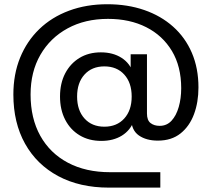

<svg xmlns="http://www.w3.org/2000/svg" viewBox="-20 -714 981 889"><path d="M483.9 154.7Q349 154.7 249.5 101.4Q150.1 48.1 96 -48.7Q41.9 -145.6 41.9 -276.2Q41.9 -370.1 73.1 -446.9Q104.4 -523.7 161.9 -579.2Q219.4 -634.7 299.6 -664.5Q379.8 -694.4 476.9 -694.4Q570.4 -694.4 647.8 -667.6Q725.2 -640.9 781.5 -590.6Q837.9 -540.3 868.4 -469.2Q898.9 -398 898.9 -309.2Q898.9 -240.6 878.2 -185Q857.4 -129.3 815.8 -96.1Q774.1 -62.9 710.9 -62.9Q657.2 -62.9 622.9 -86.9Q588.6 -111 587.7 -163.1L600.1 -154.9Q583.7 -110.5 544.2 -86Q504.7 -61.6 449.2 -61.6Q391.7 -61.6 348.8 -87.4Q305.9 -113.1 281.9 -159.5Q257.9 -205.8 257.9 -267.2Q257.9 -328.3 281.8 -374.2Q305.7 -420 348.1 -445.8Q390.5 -471.6 447 -471.6Q503.3 -471.6 543 -446.1Q582.7 -420.6 597.3 -374.1L585 -358V-462.6H660.5V-188.5Q660.5 -157 677.1 -144.2Q693.7 -131.3 719.3 -131.3Q752.3 -131.3 774.3 -155.1Q796.2 -178.9 807.6 -218.6Q819 -258.3 819 -305.5Q819 -406.3 776 -478Q733 -549.7 657 -588.1Q581.1 -626.6 480 -626.6Q373.7 -626.6 293 -582.6Q212.3 -538.7 166.9 -460Q121.6 -381.3 121.6 -276.7Q121.6 -166.2 166.5 -85.4Q211.5 -4.6 294.2 39.3Q377 83.3 489.6 83.3H722.3V154.7ZM463.2 -127.4Q521 -127.4 555.3 -165.3Q589.7 -203.2 589.7 -267Q589.7 -331 555.3 -368.8Q521 -406.6 463.2 -406.6Q405.6 -406.6 371.3 -368.8Q337 -331 337 -267Q337 -203.2 371.3 -165.3Q405.6 -127.4 463.2 -127.4Z"/></svg>

Font: TikTok Sans Light
Style: Regular
Weight: 300
Version: Version 4.000